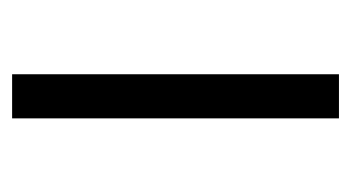

<svg xmlns="http://www.w3.org/2000/svg" viewBox="-148 -418 566 309"><g transform="rotate(-90 134.5 -263.0)"><path d="M99 0H170V-526H99Z"/></g></svg>

Font: Malon Grotesk
Style: Regular
Weight: 400
Designer: Julieta Ulanovsky
Foundry: Julieta Ulanovsky
Version: Version 7.200